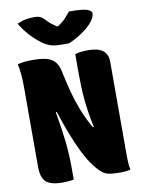

<svg xmlns="http://www.w3.org/2000/svg" viewBox="-101 -1015 803 1090"><g transform="rotate(-10 300.0 -470.0)"><path d="M235 0Q207 6 171 6Q104 6 76 -18.5Q48 -43 48 -106V-570Q48 -645 36 -700Q58 -705 80 -707Q102 -709 125 -709Q198 -709 231.5 -688.5Q265 -668 276 -614Q289 -550 304 -494Q319 -438 340 -384.5Q361 -331 393 -274H399Q380 -365 373.5 -437Q367 -509 367 -589V-700Q400 -709 443 -709Q555 -709 555 -623V-71Q555 -54 556.5 -35.5Q558 -17 562 0Q548 4 533 5.5Q518 7 504 7Q459 7 435 1.5Q411 -4 394 -20Q343 -66 297.5 -160Q252 -254 207 -394H201Q219 -294 227 -218.5Q235 -143 235 -66ZM343 -766H303Q267 -766 243.5 -772Q220 -778 191 -798Q159 -821 129 -853.5Q99 -886 75 -926Q100 -938 124 -942.5Q148 -947 174 -947Q197 -947 210.5 -940Q224 -933 237 -918Q247 -906 259.5 -896Q272 -886 291 -873H300Q329 -893 346 -911.5Q363 -930 374 -944H380Q454 -944 479 -934.5Q504 -925 504 -911Q504 -889 479 -858Q457 -833 419.5 -807.5Q382 -782 343 -766Z"/></g></svg>

Font: Recursive Mn Csl St Blk
Style: Regular
Weight: 900
Monospace: yes
Version: Version 1.079;hotconv 1.0.112;makeotfexe 2.5.65598; ttfautoh